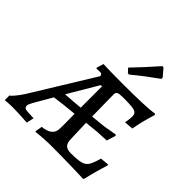

<svg xmlns="http://www.w3.org/2000/svg" viewBox="-263 -1104 1301 1301"><g transform="rotate(45 388.0 -453.0)"><path d="M370 -120 371 -155 370 -265 278 -256 192 -245 121 -122Q110 -103 106 -93.5Q102 -84 102 -75Q102 -60 113 -54.5Q124 -49 152 -49L195 -47L183 6Q94 0 39 0Q14 0 -30 4V-41Q-24 -42 -3 -66.5Q18 -91 40 -125L313 -569Q311 -579 306 -583.5Q301 -588 291 -588Q280 -588 259 -586L255 -592L270 -642Q287 -641 339 -640Q391 -639 458 -639Q677 -639 756 -651L760 -643Q733 -559 717 -471L652 -466Q660 -504 660 -526Q660 -548 650 -558.5Q640 -569 612.5 -572.5Q585 -576 526 -576Q488 -576 476 -569.5Q464 -563 464 -546L467 -336L574 -347L666 -363L672 -356L652 -291L566 -287L468 -277L473 -126Q474 -89 489.5 -73.5Q505 -58 541 -58Q606 -58 636 -66Q666 -74 681 -97.5Q696 -121 711 -177L772 -183L776 -176Q747 -86 728 -1L721 7Q722 5 611.5 2.5Q501 0 417 0Q345 0 269 9L267 2L275 -45Q321 -49 345 -68Q369 -87 370 -120ZM370 -324V-528H358L231 -313L303 -318ZM441 -713 430 -716 405 -743Q478 -818 563 -915L574 -913L619 -860L618 -848Q525 -782 441 -713Z"/></g></svg>

Font: Alegreya Medium
Style: Italic
Weight: 500
Italic angle: -7°
Designer: Juan Pablo del Peral
Foundry: Huerta Tipografica
Version: Version 2.008; ttfautohint (v1.8)